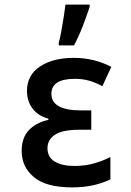

<svg xmlns="http://www.w3.org/2000/svg" viewBox="-20 -803 570 833"><path d="M294 10Q180 10 127 -34.5Q74 -79 74 -148Q74 -205 105 -238Q136 -271 190 -283V-288Q144 -301 120.5 -333Q97 -365 97 -408Q97 -477 153.5 -514.5Q210 -552 300 -552Q387 -552 463 -513L424 -429Q395 -445 366.5 -453Q338 -461 305 -461Q203 -461 203 -396Q203 -324 332 -324H376V-240H324Q251 -240 218.5 -218.5Q186 -197 186 -160Q186 -121 217.5 -102Q249 -83 304 -83Q350 -83 389.5 -94.5Q429 -106 459 -122V-25Q427 -9 385.5 0.5Q344 10 294 10ZM235 -618Q240 -635 246 -667.5Q252 -700 257 -733Q262 -766 264 -783H369V-773Q357 -737 339.5 -691Q322 -645 301 -606H235Z"/></svg>

Font: Noto Sans Mono Condensed SemiBold
Style: Regular
Weight: 600
Width: 3
Designer: Monotype Design Team
Foundry: Monotype Imaging Inc.
Version: Version 2.014